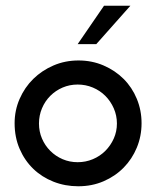

<svg xmlns="http://www.w3.org/2000/svg" viewBox="-20 -640 545 670"><path d="M251 -486Q274 -519 297 -553Q320 -587 343 -620H435L316 -486ZM126.5 -262Q116 -237 116 -209Q116 -181 126.5 -156.5Q137 -132 155.5 -113.5Q174 -95 198.5 -84.5Q223 -74 251 -74Q279 -74 304 -84.5Q329 -95 347.5 -113.5Q366 -132 377 -156.5Q388 -181 388 -209Q388 -237 377 -262Q366 -287 347.5 -305.5Q329 -324 304 -334.5Q279 -345 251 -345Q223 -345 198.5 -334.5Q174 -324 155.5 -305.5Q137 -287 126.5 -262ZM31 -210Q31 -255 48.5 -295Q66 -335 96 -364.5Q126 -394 166.5 -411.5Q207 -429 254 -429Q301 -429 341.5 -411.5Q382 -394 411.5 -364.5Q441 -335 457.5 -295Q474 -255 474 -210Q474 -165 457.5 -125Q441 -85 411.5 -55Q382 -25 341.5 -7.5Q301 10 253 10Q207 10 166.5 -6Q126 -22 96 -51Q66 -80 48.5 -120.5Q31 -161 31 -210Z"/></svg>

Font: JosefinSans
Style: SemiBold
Weight: 600
Designer: Santiago Orozco
Foundry: Typemade
Version: Version 1.0 ; ttfautohint (v1.3)